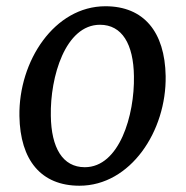

<svg xmlns="http://www.w3.org/2000/svg" viewBox="-20 -588 598 618"><path d="M42.5 -214.4C44.9 -72.3 112.3 9.8 235.8 9.8C399.9 9.8 516.1 -166 513.2 -343.3C510.7 -485.4 442.9 -567.9 319.3 -567.9C155.3 -567.9 39.6 -391.6 42.5 -214.4ZM252.9 -49.8C181.6 -49.8 145 -112.3 143.6 -215.3C141.1 -340.8 190.4 -508.3 301.8 -508.3C373 -508.3 409.7 -445.8 411.1 -342.8C413.6 -217.3 364.3 -49.8 252.9 -49.8Z"/></svg>

Font: Merriweather
Style: Italic
Weight: 400
Italic angle: -7.5°
Designer: Eben Sorkin
Foundry: Eben Sorkin
Version: Version 1.001